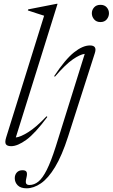

<svg xmlns="http://www.w3.org/2000/svg" viewBox="-20 -762 596 1014"><path d="M213 -679Q199.5 -683.5 174 -691.5Q148.5 -699.5 127 -707L129 -712.5L279.5 -742H284L63.5 -36Q87.5 -38 129.2 -64Q171 -90 226 -148L230 -144.5Q166 -58 119.5 -24Q73 10 39 10Q18 10 11.2 -0.2Q4.5 -10.5 12.5 -36ZM465 -692Q465 -709.5 477 -723Q489 -736.5 510.5 -736.5Q532 -736.5 543.8 -723Q555.5 -709.5 555.5 -692Q555.5 -674 543.8 -659.8Q532 -645.5 510.5 -645.5Q489 -645.5 477 -659.8Q465 -674 465 -692ZM339.5 -40.5Q307 60.5 270.8 120.2Q234.5 180 196.2 206.2Q158 232.5 120.5 232.5Q89 232.5 73.5 216.8Q58 201 58 179Q58 161 68.8 149Q79.5 137 99 137Q115.5 137 120.2 146Q125 155 119.5 177Q114 199 118 207Q122 215 135.5 215Q160.5 215 182.8 197Q205 179 227.2 134.8Q249.5 90.5 274.5 12L427.5 -477.5Q403.5 -475 364.8 -448.5Q326 -422 270 -357L266 -360Q325 -449 371 -485.5Q417 -522 455 -522Q494 -522 481 -482Z"/></svg>

Font: Newsreader 72pt Light
Style: Italic
Weight: 300
Italic angle: -17°
Designer: Hugues Gentile
Foundry: Production Type
Version: Version 1.003; ttfautohint (v1.8.3)